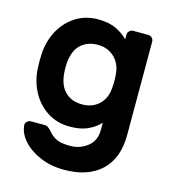

<svg xmlns="http://www.w3.org/2000/svg" viewBox="-111 -622 841 934"><g transform="rotate(15 309.5 -155.0)"><path d="M420 -50V-13C420 23 407.3 50.8 382 70.5C356.7 90.2 328 100 296 100C266.7 100 244.3 96.7 229 90C213.7 83.3 200.7 73.7 190 61C183.3 53 176.8 46.5 170.5 41.5C164.2 36.5 157 34 149 34H81C73.7 34 67.2 36.7 61.5 42C55.8 47.3 53.3 53.7 54 61C56 87.7 67.8 113.2 89.5 137.5C111.2 161.8 140 181.7 176 197C212 212.3 252 220 296 220C376 220 438.3 199.2 483 157.5C527.7 115.8 550 55.3 550 -24V-493C550 -500.3 547.3 -506.7 542 -512C536.7 -517.3 530.3 -520 523 -520H447C439.7 -520 433.3 -517.3 428 -512C422.7 -506.7 420 -500.3 420 -493V-470C405.3 -486 385.7 -500 361 -512C336.3 -524 305.7 -530 269 -530C225.7 -530 187.5 -519.2 154.5 -497.5C121.5 -475.8 95.7 -447.2 77 -411.5C58.3 -375.8 48 -337 46 -295L45 -260L46 -225C48 -183 58.3 -144.2 77 -108.5C95.7 -72.8 121.5 -44.2 154.5 -22.5C187.5 -0.8 225.7 10 269 10C306.3 10 337.3 4 362 -8C386.7 -20 406 -34 420 -50ZM208.5 -147C186.2 -171.7 175 -209.3 175 -260C175 -272 175.3 -281.3 176 -288C180 -329.3 193 -360 215 -380C237 -400 265 -410 299 -410C331.7 -410 359.2 -399.8 381.5 -379.5C403.8 -359.2 416.7 -332 420 -298C421.3 -284.7 422 -272 422 -260C422 -248 421.3 -235.3 420 -222C416.7 -186.7 404 -159.2 382 -139.5C360 -119.8 332.3 -110 299 -110C261 -110 230.8 -122.3 208.5 -147Z"/></g></svg>

Font: Rubik
Style: Regular
Weight: 500
Designer: Hubert & Fischer
Foundry: Hubert & Fischer
Version: Version 1.100